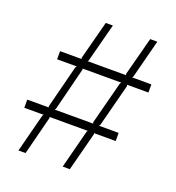

<svg xmlns="http://www.w3.org/2000/svg" viewBox="-144 -925 951 1039"><g transform="rotate(20 331.5 -405.0)"><path d="M471.2 -528.8 477.1 -535.2H253.9L254.9 -528.8L192.9 -282.2L188 -274.9H409.2L407.2 -282.2ZM632.8 -582V-535.2H509.8L512.2 -528.8L448.2 -282.2L442.9 -274.9H556.2V-228H431.2L433.1 -223.1L375 0H334L391.1 -222.2L396 -228H175.8L176.8 -222.2L120.1 0H79.1L136.2 -221.2L142.1 -228H29.8V-274.9H152.8L151.9 -282.2L214.8 -528.8L221.2 -535.2H106.9V-582H231L229 -587.9L287.1 -810.1H328.1L270 -587.9L266.1 -582H486.8L484.9 -588.9L543 -810.1H584L526.9 -588.9L522 -582Z"/></g></svg>

Font: Sinkin Sans 200 X Light
Style: Regular
Weight: 200
Designer: Keith Bates
Foundry: K-Type
Version: Sinkin Sans (version 1.0)  by Keith Bates   •   © 2014   www